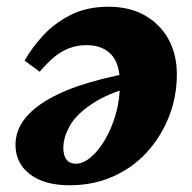

<svg xmlns="http://www.w3.org/2000/svg" viewBox="-20 -536 569 570"><path d="M187 14Q111 14 68.5 -19Q26 -52 26 -106Q26 -146 51 -180Q76 -214 125 -242Q174 -270 245 -291Q316 -312 408 -327L409 -288Q314 -266 261.5 -233Q209 -200 188.5 -164.5Q168 -129 168 -97Q168 -74 177.5 -62Q187 -50 205 -50Q227 -50 250 -69.5Q273 -89 292.5 -122.5Q312 -156 324 -198.5Q336 -241 336 -287Q336 -348 309.5 -375Q283 -402 237 -402Q209 -402 184.5 -392.5Q160 -383 139 -365Q118 -347 98 -323L53 -356Q73 -392 106.5 -429Q140 -466 188.5 -491Q237 -516 302 -516Q365 -516 410.5 -490Q456 -464 480.5 -419Q505 -374 505 -315Q505 -249 481.5 -189.5Q458 -130 416 -84Q374 -38 315.5 -12Q257 14 187 14Z"/></svg>

Font: Source Serif 4 Black
Style: Italic
Weight: 900
Italic angle: -12°
Designer: Frank Grießhammer
Foundry: Adobe Systems Incorporated
Version: Version 4.004;hotconv 1.0.116;makeotfexe 2.5.65601